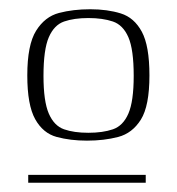

<svg xmlns="http://www.w3.org/2000/svg" viewBox="-20 -623 382 415"><path d="M39 -460Q39 -526 58 -556.5Q77 -587 107.5 -595Q138 -603 175 -603Q212 -603 241 -594Q270 -585 286.5 -554.5Q303 -524 303 -460Q303 -394 284.5 -364.5Q266 -335 235.5 -327Q205 -319 168 -319Q132 -319 102.5 -327Q73 -335 56 -365.5Q39 -396 39 -460ZM269 -459Q269 -516 257.5 -542.5Q246 -569 224 -576.5Q202 -584 171 -584Q140 -584 118.5 -576.5Q97 -569 85.5 -542.5Q74 -516 74 -459Q74 -404 85.5 -377.5Q97 -351 118.5 -343.5Q140 -336 171 -336Q202 -336 224 -343.5Q246 -351 257.5 -377.5Q269 -404 269 -459ZM41 -245H295V-228H41Z"/></svg>

Font: Genos Thin Light
Style: Italic
Weight: 300
Italic angle: -8°
Version: Version 1.010